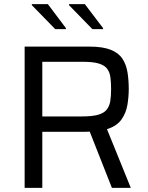

<svg xmlns="http://www.w3.org/2000/svg" viewBox="-20 -915 721 935"><path d="M100 0V-688H416Q481 -688 519.5 -672.5Q558 -657 576.5 -628.5Q595 -600 601 -562Q607 -524 607 -481Q607 -444 600.5 -404.5Q594 -365 571.5 -333Q549 -301 501 -286L617 0H525L411 -289L435 -277Q428 -275 418 -274Q408 -273 391 -273H186V0ZM186 -348H379Q429 -348 457.5 -356Q486 -364 499.5 -381Q513 -398 517 -422.5Q521 -447 521 -481Q521 -515 517.5 -539.5Q514 -564 501.5 -580.5Q489 -597 461.5 -605.5Q434 -614 386 -614H186ZM482 -773H430L316 -890V-895H393L482 -778ZM301 -773H249L135 -890V-895H213L301 -778Z"/></svg>

Font: Saira Thin
Style: Regular
Weight: 400
Version: Version 1.101